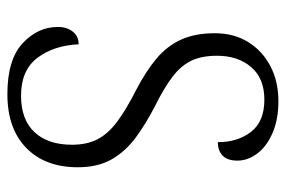

<svg xmlns="http://www.w3.org/2000/svg" viewBox="-147 -617 774 520"><g transform="rotate(90 240.0 -357.0)"><path d="M235 10Q142 10 97.5 -31Q53 -72 53 -127Q53 -151 65.5 -167Q78 -183 100 -183Q103 -116 136.5 -71.5Q170 -27 239 -27Q304 -27 338 -63.5Q372 -100 372 -165Q372 -206 357 -234.5Q342 -263 310 -287Q278 -311 225 -338Q173 -365 139 -393.5Q105 -422 87.5 -460Q70 -498 70 -552Q70 -603 93.5 -641.5Q117 -680 158.5 -702Q200 -724 254 -724Q304 -724 340.5 -708Q377 -692 396 -666.5Q415 -641 415 -613Q415 -586 401.5 -573Q388 -560 365 -560Q365 -614 337 -650Q309 -686 250 -686Q192 -686 161.5 -650Q131 -614 131 -558Q131 -516 144.5 -488Q158 -460 187.5 -437.5Q217 -415 265 -391Q314 -366 352 -338Q390 -310 411.5 -272.5Q433 -235 433 -181Q433 -92 380.5 -41Q328 10 235 10Z"/></g></svg>

Font: Noto Serif Hebrew SemiCondensed Light
Style: Regular
Weight: 300
Width: 4
Designer: Monotype Design Team
Foundry: Monotype Imaging Inc.
Version: Version 2.004; ttfautohint (v1.8.4.7-5d5b)